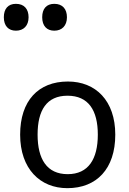

<svg xmlns="http://www.w3.org/2000/svg" viewBox="-50 -971 675 1001"><path d="M233 -811C273 -811 299 -837 299 -881C299 -924 276 -951 233 -951C192 -951 170 -925 170 -881C170 -836 194 -811 233 -811ZM33 -811C73 -811 99 -837 99 -881C99 -924 76 -951 33 -951C-8 -951 -30 -925 -30 -881C-30 -836 -6 -811 33 -811ZM551 -269C551 -446 449 -546 304 -546C150 -546 55 -446 55 -269C55 -91 159 10 301 10C454 10 551 -91 551 -269ZM146 -269C146 -396 193 -472 302 -472C411 -472 460 -396 460 -269C460 -142 411 -63 303 -63C194 -63 146 -142 146 -269Z"/></svg>

Font: Noto Sans Tifinagh Agraw Imazighen
Style: Regular
Weight: 400
Designer: JamraPatel
Foundry: JamraPatel LLC
Version: Version 2.006